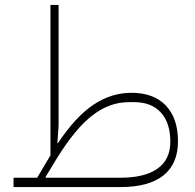

<svg xmlns="http://www.w3.org/2000/svg" viewBox="-20 -760 792 780"><path d="M35 -38H131L185 -129V-740H218V-249L213 -179L215 -178Q287 -286 359.5 -334.5Q432 -383 514 -383Q604 -383 653.5 -331.5Q703 -280 703 -186Q703 -94 643.5 -47Q584 0 469 0H35ZM165 -41 167 -38H469Q568 -38 620 -75Q672 -112 672 -184Q672 -261 633.5 -303Q595 -345 525 -345H503Q425 -345 355 -291Q285 -237 210 -115Z"/></svg>

Font: IBM Plex Sans Arabic ExtLt
Style: Regular
Weight: 200
Designer: Mike Abbink, Paul van der Laan, Pieter van Rosmalen, Wael Morcos, Khajak Apelian
Foundry: Bold Monday
Version: Version 1.2